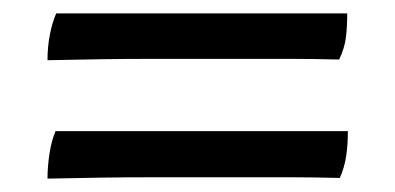

<svg xmlns="http://www.w3.org/2000/svg" viewBox="-20 -398 590 287"><path d="M51 -131Q51 -149 54 -168.5Q57 -188 63 -202H500Q500 -182 497.5 -165Q495 -148 488 -132Q448 -133 418 -133Q388 -133 356.5 -133Q325 -133 282 -133Q238 -133 202.5 -133Q167 -133 131.5 -132.5Q96 -132 51 -131ZM51 -308Q51 -328 54.5 -346Q58 -364 64 -378H499Q499 -357 497 -341.5Q495 -326 487 -309Q447 -310 417 -310Q387 -310 356 -310Q325 -310 282 -310Q238 -310 203 -310Q168 -310 132.5 -309.5Q97 -309 51 -308Z"/></svg>

Font: Vollkorn
Style: Bold
Weight: 700
Designer: Friedrich Althausen
Foundry: Friedrich Althausen
Version: Version 5.000